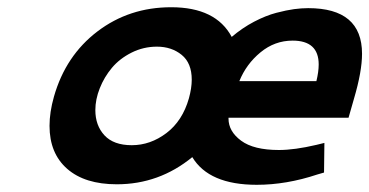

<svg xmlns="http://www.w3.org/2000/svg" viewBox="-20 -497 1016 528"><path d="M499.5 -226.6Q507.3 -254.9 507.3 -277.8Q507.3 -323.7 479.5 -346.2Q451.7 -368.7 411.6 -368.7Q374.5 -368.7 341.8 -352.3Q309.1 -335.9 287.8 -310.5Q266.6 -285.2 254.4 -254.4Q242.2 -223.6 242.2 -194.3Q242.2 -151.9 267.3 -124.8Q292.5 -97.7 342.3 -97.7Q393.6 -97.7 437.7 -131.1Q481.9 -164.6 499.5 -226.6ZM784.7 -385.3Q735.4 -385.3 696.3 -353Q657.2 -320.8 638.2 -273.9H850.1Q856.4 -299.8 856.4 -319.8Q856.4 -385.3 784.7 -385.3ZM827.6 -474.6Q975.6 -474.6 975.6 -349.1Q975.6 -300.8 953.6 -226.1L938.5 -173.3H608.4V-170.9Q608.4 -135.7 643.1 -110.1Q677.7 -84.5 747.1 -84.5Q790 -84.5 850.1 -98.6L872.1 -104L871.1 -22.5L852.5 -17.1Q767.6 11.2 686 11.2Q554.7 11.2 508.8 -64.9Q417.5 9.8 301.3 9.8Q213.4 9.8 164.8 -32.7Q116.2 -75.2 116.2 -150.9Q116.2 -188.5 128.4 -231.4Q160.6 -344.2 248 -410.6Q335.4 -477.1 450.7 -477.1Q573.7 -477.1 617.2 -395.5Q646.5 -420.4 678.7 -437.3Q710.9 -454.1 739.7 -461.7Q768.6 -469.2 788.8 -471.9Q809.1 -474.6 827.6 -474.6Z"/></svg>

Font: Cantarell
Style: Bold Italic
Weight: 700
Italic angle: -16°
Designer: Dave Crossland
Version: Version 1.004